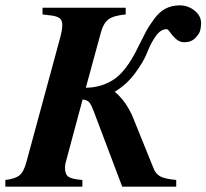

<svg xmlns="http://www.w3.org/2000/svg" viewBox="-55 -698 772 718"><path d="M321 -572 266 -370Q318 -370 363 -396Q416 -426 464 -527Q483 -565 492 -582Q501 -599 521 -626.5Q541 -654 564.5 -666Q588 -678 617 -678Q648 -678 672.5 -658.5Q697 -639 697 -611Q697 -599 694 -585.5Q691 -572 675.5 -556Q660 -540 634 -540Q617 -540 603.5 -552Q590 -564 581.5 -576.5Q573 -589 568 -589Q546 -589 527.5 -563Q509 -537 495.5 -502Q482 -467 450 -424Q418 -381 374 -355Q418 -318 443 -257L519 -69Q527 -48 544 -38.5Q561 -29 604 -25V0H402L297 -278Q287 -305 279.5 -314.5Q272 -324 254 -326L190 -88Q188 -78 188 -71Q188 -46 201 -37Q214 -28 253 -25V0H-35V-25Q1 -29 17.5 -42Q34 -55 44 -93L167 -546Q178 -584 178 -604Q178 -621 169 -629Q160 -637 137 -640L104 -644V-669H415V-644Q370 -640 350.5 -625.5Q331 -611 321 -572Z"/></svg>

Font: STIX MathJax Alphabets
Style: Bold Italic
Weight: 700
Italic angle: -16.33°
Designer: MicroPress Inc., with final additions and corrections provided by Coen Hoffman, Elsevier (retired)
Version: Version 1.1.1